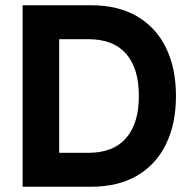

<svg xmlns="http://www.w3.org/2000/svg" viewBox="-20 -710 728 730"><path d="M128 0V-129H316Q411 -129 459.5 -185Q508 -241 508 -345Q508 -450 459.5 -505.5Q411 -561 316 -561H128V-690H326Q429 -690 501 -648Q573 -606 611 -528.5Q649 -451 649 -345Q649 -239 611 -161.5Q573 -84 501 -42Q429 0 326 0ZM66 0V-690H205V0Z"/></svg>

Font: Radio Canada Big SemiBold
Style: Regular
Weight: 600
Designer: Étienne Aubert Bonn
Foundry: Coppers and Brasses
Version: Version 1.001